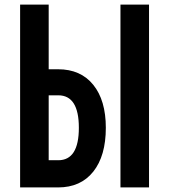

<svg xmlns="http://www.w3.org/2000/svg" viewBox="-20 -820 740 840"><path d="M68 -800H193V-517H234Q333 -517 388 -449Q443 -381 443 -261Q443 -138 388 -69Q333 0 234 0H68ZM507 -800H632V0H507ZM193 -403V-119H235Q325 -119 325 -261Q325 -403 235 -403Z"/></svg>

Font: Martian Mono Medium
Style: Regular
Weight: 500
Monospace: yes
Designer: Roman Shamin
Foundry: Evil Martians
Version: Version 1.000; ttfautohint (v1.8.4.7-5d5b)